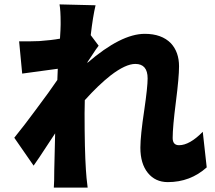

<svg xmlns="http://www.w3.org/2000/svg" viewBox="-20 -818 980 874"><path d="M225 36Q227 12 227 -43Q229 -142 231 -211Q222 -198 204 -170Q152 -90 133 -64L45 -191Q92 -249 142 -317Q208 -405 241 -454L243 -505Q188 -498 81 -483L67 -630Q111 -629 159 -631Q215 -635 253 -642Q256 -687 256 -705Q256 -709 256 -716Q256 -770 251 -798L415 -794Q403 -744 393 -658L429 -610Q420 -599 396 -562Q384 -543 378 -535V-532Q531 -664 639 -664Q716 -664 758 -621Q795 -581 795 -516Q795 -466 780.5 -353Q766 -240 766 -190Q766 -157 795 -157Q843 -157 903 -218L921 -56Q846 11 744 11Q687 11 653 -31Q619 -73 619 -146Q619 -200 637 -319Q652 -422 652 -461Q652 -527 596 -527Q552 -527 484 -475Q428 -431 366 -362Q365 -341 365 -302Q365 -137 371 -46Q373 -10 379 36Z"/></svg>

Font: GenSekiGothic TW H
Style: Regular
Weight: 900
Version: Version 1.501;PS 1;hotconv 16.6.51;makeotf.lib2.5.65220